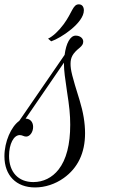

<svg xmlns="http://www.w3.org/2000/svg" viewBox="-85 -842 606 872"><path d="M-64.9 -132.3C-64.9 -45.4 -11.7 9.3 74.2 9.3C119.6 9.3 166 -5.9 204.1 -33.2C268.6 -79.1 301.3 -147.5 301.3 -236.8C301.3 -283.7 293 -333 276.4 -387.2C242.2 -496.6 235.4 -523.9 235.4 -552.2C235.4 -581.5 245.6 -599.6 275.4 -624C288.6 -634.8 293 -642.6 293 -653.3C293 -668.5 278.3 -680.2 258.8 -680.2C233.9 -680.2 215.3 -645.5 208.5 -592.8L2.4 -293C-34.2 -267.1 -64.9 -198.7 -64.9 -132.3ZM205.6 -547.4C205.6 -523.4 210.4 -484.9 219.2 -427.2C230 -358.9 233.9 -320.3 233.9 -275.4C233.9 -185.5 216.3 -117.2 181.2 -72.3C152.3 -35.2 111.8 -15.1 66.4 -15.1C-2 -15.1 -43.9 -60.5 -43.9 -133.8C-43.9 -188 -22.9 -228.5 4.9 -228.5C16.6 -228.5 22.9 -221.7 33.7 -221.7C50.8 -221.7 65.4 -242.2 65.4 -265.6C65.4 -288.1 51.8 -303.2 31.2 -303.2L205.6 -557.6ZM147.5 -654.3C191.4 -668.9 295.9 -737.8 295.9 -794.9C295.9 -809.6 289.1 -822.3 272.9 -822.3C245.6 -822.3 243.2 -784.7 204.1 -731.9C181.2 -700.7 153.8 -675.8 133.3 -666.5Z"/></svg>

Font: Petit Formal Script
Style: Regular
Weight: 400
Designer: Pablo Impallari, Brenda Gallo, Rodrigo Fuenzalida
Foundry: Pablo Impallari, Brenda Gallo, Rodrigo Fuenzalida
Version: Version 1.001